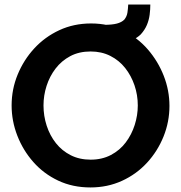

<svg xmlns="http://www.w3.org/2000/svg" viewBox="-20 -818 796 843"><path d="M377 5Q299 5 235.5 -25Q172 -55 126.5 -106.5Q81 -158 56 -222.5Q31 -287 31 -355Q31 -426 57.5 -490.5Q84 -555 130.5 -605.5Q177 -656 240.5 -685.5Q304 -715 380 -715Q457 -715 520.5 -684Q584 -653 629 -601Q674 -549 699 -485Q724 -421 724 -353Q724 -283 698 -218.5Q672 -154 625.5 -103.5Q579 -53 515.5 -24Q452 5 377 5ZM171 -355Q171 -309 185 -266Q199 -223 225.5 -189.5Q252 -156 290.5 -136.5Q329 -117 378 -117Q428 -117 467 -137.5Q506 -158 532 -192.5Q558 -227 571.5 -269.5Q585 -312 585 -355Q585 -401 570.5 -443.5Q556 -486 529.5 -519.5Q503 -553 464.5 -572.5Q426 -592 378 -592Q327 -592 288.5 -571.5Q250 -551 224 -517Q198 -483 184.5 -441Q171 -399 171 -355ZM435 -617 437 -709Q472 -709 493 -714.5Q514 -720 526 -732Q537 -746 539.5 -762.5Q542 -779 543 -798H640Q640 -776 637 -753Q634 -730 625 -708.5Q616 -687 598 -667Q583 -652 557.5 -640.5Q532 -629 500.5 -623Q469 -617 435 -617Z"/></svg>

Font: Raleway Thin
Style: Bold
Weight: 700
Version: Version 4.026